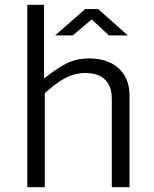

<svg xmlns="http://www.w3.org/2000/svg" viewBox="-20 -782 642 802"><path d="M167 0V-393C230 -448 274 -477 337 -477C412 -477 447 -436 447 -368V0H521V-385C521 -476 459 -538 353 -538C276 -538 233 -507 164 -454V-762H94V0ZM514 -634 390 -744H336L210 -634H284L363 -701L435 -634Z"/></svg>

Font: Cheyenne Sans Light
Style: Regular
Weight: 300
Designer: The Public Sans project authors (U.S. Web Design System), Libre Franklin designed by Pablo Impallari and Rodrigo Fuenzal
Foundry: The Cheyenne Sans Project Authors
Version: Version 2.007